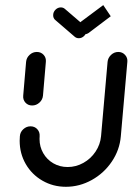

<svg xmlns="http://www.w3.org/2000/svg" viewBox="-20 -719 512 741"><path d="M104.1 -311.9Q88.1 -311.9 78.1 -323Q68.1 -334.1 69.6 -350L80.7 -480.4Q82.2 -496.3 94.3 -507.4Q106.3 -518.5 122.2 -518.5Q138.1 -518.5 148.3 -507.4Q158.5 -496.3 157 -480.4L145.9 -350Q144.4 -334.1 132.2 -323Q120 -311.9 104.1 -311.9ZM436.7 -518.5Q452.2 -518.5 462.6 -507.2Q473 -495.9 471.5 -480.4L446.3 -193.3Q441.9 -140.4 411.7 -95.6Q381.5 -50.7 334.3 -24.4Q287 1.9 234.4 1.9Q184.8 1.9 143.9 -21.7Q103 -45.2 79.4 -85.9Q55.9 -126.7 55.9 -175.9Q55.9 -181.5 56.7 -193.3Q57.8 -209.3 70 -220.4Q82.2 -231.5 97.8 -231.5Q113.7 -231.5 123.9 -220.4Q134.1 -209.3 133 -193.3Q132.6 -189.6 132.6 -182.6Q132.6 -152.6 146.9 -127.8Q161.1 -103 185.9 -88.7Q210.7 -74.4 241.1 -74.4Q273.3 -74.4 301.9 -90.4Q330.4 -106.3 348.7 -133.7Q367 -161.1 370 -193.3L395.2 -480.4Q396.7 -495.9 408.7 -507.2Q420.7 -518.5 436.7 -518.5ZM185.2 -660.4Q185.2 -672.6 194.1 -681.5Q203 -690.4 214.8 -690.4Q224.1 -690.4 230.7 -684.4L305.2 -620.4Q313.7 -613.7 313.7 -601.5Q313.7 -589.3 304.8 -580.4Q295.9 -571.5 284.1 -571.5Q274.8 -571.5 268.1 -577.4L193.7 -641.5Q185.2 -648.1 185.2 -660.4ZM407.4 -656.3 322.6 -592.2Q314.8 -586.7 305.6 -586.7Q294.8 -586.7 287.8 -593.7Q280.7 -600.7 280.7 -611.5Q280.7 -618.9 283.9 -625.2Q287 -631.5 293 -635.6L378.5 -699.3Z"/></svg>

Font: 26F Galaxy Sans
Style: Bold Italic
Weight: 700
Italic angle: -5°
Designer: C₂₉H₂₅N₃O₅
Version: Version 1.200